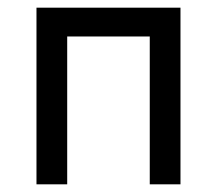

<svg xmlns="http://www.w3.org/2000/svg" viewBox="-20 -480 565 500"><path d="M450 0H370V-385H155V0H75V-460H450Z"/></svg>

Font: Venryn Sans
Style: Regular
Weight: 400
Designer: Owen Earl, indestructible type* (font) & Cristiano Sobral (main changes)
Version: Version 3.600; ttfautohint (v1.8.3)